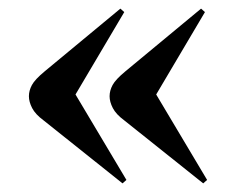

<svg xmlns="http://www.w3.org/2000/svg" viewBox="-20 -488 533 445"><path d="M451 -63 268 -209Q249 -223 241.5 -237.5Q234 -252 234 -265Q234 -278 241 -291Q248 -304 271 -323L446 -468L455 -460L342 -269L460 -71ZM264 -63 81 -209Q62 -223 54.5 -237.5Q47 -252 47 -265Q47 -278 54 -291Q61 -304 84 -323L259 -468L268 -460L155 -269L273 -71Z"/></svg>

Font: Literata 72pt SemiBold
Style: Regular
Weight: 600
Designer: Latin by Veronika Burian and Jose Scaglione. Greek by Irene Vlachou. Cyrillic by Vera Evstafieva.
Foundry: TypeTogether
Version: Version 3.002